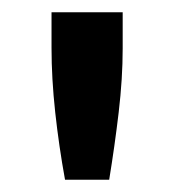

<svg xmlns="http://www.w3.org/2000/svg" viewBox="-20 -780 284 313"><path d="M86 -487Q76 -542 70 -597Q64 -652 64 -702V-760H180V-701Q180 -652 173.5 -597Q167 -542 158 -487Z"/></svg>

Font: Ubuntu Sans SemiBold
Style: Regular
Weight: 600
Designer: Dalton Maag Ltd
Foundry: Dalton Maag Ltd
Version: Version 1.006; ttfautohint (v1.8.4.7-5d5b)